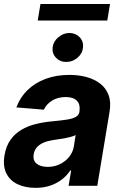

<svg xmlns="http://www.w3.org/2000/svg" viewBox="-24 -926 595 957"><path d="M152.8 10.3Q101.1 10.3 63 -8.1Q24.9 -26.4 7.3 -62.5Q-10.3 -98.6 -1.5 -152.3Q6.3 -198.2 28.1 -228.8Q49.8 -259.3 81.5 -278.3Q113.3 -297.4 151.9 -307.1Q190.4 -316.9 231.4 -320.8Q279.3 -325.2 309.1 -329.8Q338.9 -334.5 354 -343.3Q369.1 -352.1 372.1 -369.1V-371.6Q377 -405.3 359.6 -423.6Q342.3 -441.9 303.7 -442.4Q263.2 -441.9 235.1 -424.3Q207 -406.7 194.8 -379.4L57.6 -390.6Q75.7 -440.4 113 -476.8Q150.4 -513.2 203.6 -533Q256.8 -552.7 322.3 -552.7Q367.7 -552.7 407.2 -542Q446.8 -531.2 475.6 -509Q504.4 -486.8 517.3 -451.7Q530.3 -416.5 522 -368.2L460.9 0H317.9L330.6 -76.2H326.2Q309.1 -50.3 283.9 -31Q258.8 -11.7 226.1 -0.7Q193.4 10.3 152.8 10.3ZM213.9 -94.2Q246.6 -94.2 274.4 -107.7Q302.2 -121.1 320.6 -143.8Q338.9 -166.5 343.8 -194.8L353 -252.9Q345.7 -248.5 332.5 -244.9Q319.3 -241.2 303.7 -238Q288.1 -234.9 272.5 -232.7Q256.8 -230.5 244.6 -228.5Q217.3 -224.6 195.8 -216.1Q174.3 -207.5 160.9 -193.1Q147.5 -178.7 144 -157.2Q138.7 -126.5 158.4 -110.4Q178.2 -94.2 213.9 -94.2ZM306.2 -617.2Q274.9 -617.2 254.9 -638.4Q234.9 -659.7 238.3 -689.5Q241.7 -719.2 266.4 -740.2Q291 -761.2 322.3 -761.7Q353.5 -761.2 373.3 -740.2Q393.1 -719.2 389.6 -689.5Q387.2 -659.7 362.5 -638.4Q337.9 -617.2 306.2 -617.2ZM524.4 -906.2 510.7 -823.7H164.1L177.7 -906.2Z"/></svg>

Font: Inter Tight
Style: Bold Italic
Weight: 700
Italic angle: -9.39999°
Designer: Rasmus Andersson
Foundry: rsms
Version: Version 3.004